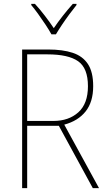

<svg xmlns="http://www.w3.org/2000/svg" viewBox="-20 -969 554 989"><path d="M228 -714Q303 -714 354.5 -697Q406 -680 433 -639Q460 -598 460 -525Q460 -444 421 -395Q382 -346 311 -327L490 0H458L283 -321H120V0H94V-714ZM224 -689H120V-346H255Q334 -346 383.5 -390.5Q433 -435 433 -525Q433 -618 382.5 -653.5Q332 -689 224 -689ZM245 -792Q233 -814 214.5 -842Q196 -870 176.5 -897Q157 -924 141 -943V-949H160Q185 -922 211 -888Q237 -854 257 -824Q300 -887 355 -949H374V-943Q357 -922 337 -895Q317 -868 299 -841Q281 -814 268 -792Z"/></svg>

Font: Noto Sans Khmer UI SemiCondensed Thin
Style: Regular
Weight: 100
Width: 4
Designer: Danh Hong and the Monotype Design Team
Foundry: Monotype Imaging Inc.
Version: Version 2.002; ttfautohint (v1.8.4.7-5d5b)